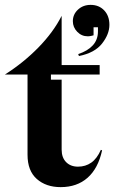

<svg xmlns="http://www.w3.org/2000/svg" viewBox="-27 -760 469 788"><path d="M182 -454V-433H226V-146Q226 -113 244.5 -94.5Q263 -76 293 -76Q324 -76 347.5 -92.5Q371 -109 387 -145L392 -143Q376 -69 332.5 -30.5Q289 8 222 8Q162 8 124 -25.5Q86 -59 86 -125V-454H-7Q70 -503 131 -565.5Q192 -628 226 -695V-493H382V-454ZM422 -658Q422 -620 392 -581.5Q362 -543 297 -530L294 -538Q333 -551 354 -574Q375 -597 375 -631V-648H357V-615Q353 -614 346.5 -612.5Q340 -611 333 -611Q308 -611 290 -629.5Q272 -648 272 -673Q272 -701 293 -720.5Q314 -740 345 -740Q379 -740 400.5 -717.5Q422 -695 422 -658Z"/></svg>

Font: Redaction
Style: Bold
Weight: 700
Designer: Jeremy Mickel / Forest Young
Foundry: MCKL
Version: Version 2.001; Redaction Bold